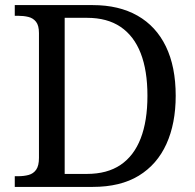

<svg xmlns="http://www.w3.org/2000/svg" viewBox="-20 -734 767 754"><path d="M38 0V-42H51Q74 -42 92.5 -47Q111 -52 122 -67.5Q133 -83 133 -114V-604Q133 -634 121.5 -648.5Q110 -663 91.5 -667.5Q73 -672 51 -672H38V-714H344Q447 -714 520 -672.5Q593 -631 631.5 -551.5Q670 -472 670 -358Q670 -249 633.5 -168.5Q597 -88 525 -44Q453 0 344 0ZM321 -51Q401 -51 453.5 -86.5Q506 -122 532.5 -190.5Q559 -259 559 -358Q559 -457 532.5 -525Q506 -593 453.5 -628.5Q401 -664 322 -664H234V-51Z"/></svg>

Font: Noto Serif Gujarati
Style: Regular
Weight: 400
Designer: Universal Thirst, Indian Type Foundry and the Monotype Design Team
Foundry: Monotype Imaging Inc.
Version: Version 2.102